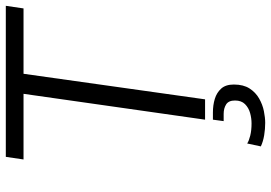

<svg xmlns="http://www.w3.org/2000/svg" viewBox="-156 -570 933 661"><g transform="rotate(-90 310.5 -239.5)"><path d="M229 0 318 -625H92L101 -686H621L612 -625H387L299 0ZM218 207Q197 207 175.5 203.5Q154 200 137 192L147 145Q156 151 174 155.5Q192 160 216 160Q234 160 252 155Q270 150 282.5 137.5Q295 125 295 103Q295 81 281.5 72.5Q268 64 249 64H224L229 27H254Q279 27 300.5 33.5Q322 40 336 55.5Q350 71 350 99Q350 132 336.5 153Q323 174 302 186Q281 198 258.5 202.5Q236 207 218 207Z"/></g></svg>

Font: Chivo Mono Medium ExtraLight
Style: Italic
Weight: 250
Italic angle: -8.05°
Monospace: yes
Version: Version 1.008